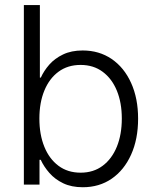

<svg xmlns="http://www.w3.org/2000/svg" viewBox="-20 -748 627 778"><path d="M315.4 10.7Q269.5 10.7 236.1 -5.4Q202.6 -21.5 180.2 -47.1Q157.7 -72.8 145 -100.6H140.1V0H76.7V-727.5H141.6V-433.6H145.5Q157.7 -460.9 179.7 -486.1Q201.7 -511.2 235.4 -527.3Q269 -543.5 314.9 -543.5Q381.8 -543.5 432.4 -509Q482.9 -474.6 511.2 -412.1Q539.6 -349.6 539.6 -267.1Q539.6 -184.1 511.2 -121.3Q482.9 -58.6 432.6 -23.9Q382.3 10.7 315.4 10.7ZM306.6 -48.3Q358.9 -48.3 396.2 -76.4Q433.6 -104.5 453.6 -153.8Q473.6 -203.1 473.6 -267.6Q473.6 -331.5 453.6 -380.4Q433.6 -429.2 396.2 -457Q358.9 -484.9 306.6 -484.9Q254.4 -484.9 217 -457.3Q179.7 -429.7 159.7 -380.9Q139.6 -332 139.6 -267.6Q139.6 -202.6 159.7 -153.3Q179.7 -104 217 -76.2Q254.4 -48.3 306.6 -48.3Z"/></svg>

Font: Inter 20pt Light
Style: Regular
Weight: 300
Version: Version 4.001;git-66647c0bb